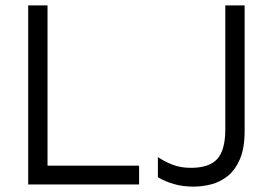

<svg xmlns="http://www.w3.org/2000/svg" viewBox="-20 -687 1016 715"><path d="M85 0V-667H157V-70H498V0ZM700 8Q661 8 628 -1.5Q595 -11 568 -27V-102Q593 -85 623 -73.5Q653 -62 691 -62Q759 -62 789 -95Q819 -128 819 -205V-667H891V-199Q891 -135 873.5 -94.5Q856 -54 828 -31.5Q800 -9 766.5 -0.5Q733 8 700 8Z"/></svg>

Font: Maven Pro VF Beta
Style: Regular
Weight: 400
Designer: Joe Prince
Foundry: Joe Prince
Version: Version 2.002